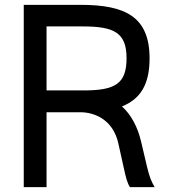

<svg xmlns="http://www.w3.org/2000/svg" viewBox="-20 -772 700 792"><path d="M562 -188C548 -248 521 -299 483 -333C558 -363 597 -422 597 -531C597 -704 496 -752 312 -752H78V0H172V-309H312C368 -309 446 -280 468 -181L492 -73C499 -41 505 -17 516 0H618C606 -20 596 -43 587 -82ZM172 -663H322C451 -663 502 -637 502 -532C502 -427 456 -399 325 -399H172Z"/></svg>

Font: Hibana SubMedium
Style: Regular
Weight: 500
Width: 6
Designer: pygmalion
Foundry: ybstudio
Version: Version 0.930;hotconv 1.0.109;makeotfexe 2.5.65596